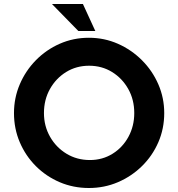

<svg xmlns="http://www.w3.org/2000/svg" viewBox="-20 -933 892 961"><path d="M50 -367Q50 -443 79 -511Q108 -579 159.5 -631.5Q211 -684 279 -714Q347 -744 425 -744Q502 -744 570 -714Q638 -684 690.5 -631.5Q743 -579 772.5 -511Q802 -443 802 -367Q802 -289 772.5 -221Q743 -153 690.5 -101.5Q638 -50 570 -21Q502 8 425 8Q347 8 279 -21Q211 -50 159.5 -101.5Q108 -153 79 -221Q50 -289 50 -367ZM200 -367Q200 -302 230.5 -248.5Q261 -195 313 -163.5Q365 -132 430 -132Q493 -132 543.5 -163.5Q594 -195 623 -248.5Q652 -302 652 -367Q652 -434 622 -487.5Q592 -541 541 -572.5Q490 -604 426 -604Q362 -604 311 -572.5Q260 -541 230 -487.5Q200 -434 200 -367ZM240 -913H395L457 -778H372Z"/></svg>

Font: Reem Kufi
Style: Bold
Weight: 700
Designer: Khaled Hosny
Version: Version 1.001